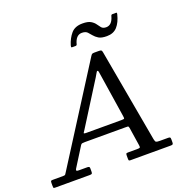

<svg xmlns="http://www.w3.org/2000/svg" viewBox="-214 -1136 1278 1294"><g transform="rotate(-20 425.0 -488.5)"><path d="M640.5 -840Q601.5 -840 582 -852Q562.5 -864 550 -879.5Q540.5 -892 527.5 -905.5Q514.5 -919 488 -919Q444.5 -919 429 -857Q426.5 -850 417.5 -850H396.5Q388 -850 387.8 -853.8Q387.5 -857.5 389.5 -865Q404 -912.5 431.8 -944.8Q459.5 -977 513.5 -977Q552.5 -977 572.2 -965.2Q592 -953.5 603 -937.5Q611.5 -925.5 622.2 -911.8Q633 -898 656.5 -898Q698 -898 714 -956Q715.5 -962 718 -964.5Q720.5 -967 727.5 -967H749Q756 -967 756.8 -964.5Q757.5 -962 756 -956Q742.5 -900.5 715.2 -870.2Q688 -840 640.5 -840ZM-50 -17V-36Q-50 -47 -48 -51Q-46 -55 -35 -55H39Q53 -55 56.2 -59.5Q59.5 -64 64.5 -72L496 -751Q500.5 -758 504.8 -761.5Q509 -765 521.5 -765H554Q567.5 -765 571.8 -761.8Q576 -758.5 578 -747L697.5 -80Q701 -62 707.2 -58.5Q713.5 -55 735 -55H793Q804 -55 807 -51.8Q810 -48.5 810 -37V-17Q810 -6 806.2 -3Q802.5 0 791 0H503Q493.5 0 491.8 -3.5Q490 -7 490 -16.5V-39Q490 -51 493.8 -53Q497.5 -55 509.5 -55H570Q586.5 -55 590.5 -58Q594.5 -61 592 -75L572 -206Q570 -219 563.8 -219.5Q557.5 -220 543 -220H256Q243.5 -220 236.8 -218.8Q230 -217.5 225.5 -210L139 -72Q134 -64 135.8 -59.5Q137.5 -55 153 -55H213Q221.5 -55 225.8 -52.5Q230 -50 230 -41V-19Q230 -6.5 226.5 -3.2Q223 0 210 0H-36Q-47.5 0 -48.8 -3Q-50 -6 -50 -17ZM473.5 -604 281.5 -299Q274 -287 269.8 -281Q265.5 -275 289 -275H538Q557 -275 558.8 -278.5Q560.5 -282 558 -298L510.5 -606Q507.5 -625.5 506 -633.8Q504.5 -642 499 -642Q495 -642 489 -630.5Q483 -619 473.5 -604Z"/></g></svg>

Font: Besley*
Style: Italic
Weight: 400
Italic angle: -13°
Designer: Owen Earl
Foundry: indestructible type*
Version: Version 2.000; ttfautohint (v1.8.3)